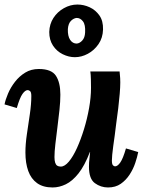

<svg xmlns="http://www.w3.org/2000/svg" viewBox="-21 -815 639 846"><path d="M211 11Q169 11 142.5 -8Q116 -27 103.5 -61.5Q91 -96 91 -143Q91 -180 97.5 -224Q104 -268 110.5 -312Q117 -356 117 -392Q117 -409 111.5 -413.5Q106 -418 101 -418Q90 -418 78 -401Q66 -384 53 -339L-1 -355Q3 -376 14.5 -403Q26 -430 45 -454.5Q64 -479 90 -495Q116 -511 150 -511Q206 -511 225.5 -481Q245 -451 245 -398Q245 -368 241 -330.5Q237 -293 232 -254Q227 -215 223 -180.5Q219 -146 219 -123Q219 -108 222 -98.5Q225 -89 231 -85Q237 -81 247 -81Q264 -81 282.5 -103Q301 -125 318 -162.5Q335 -200 349 -245.5Q363 -291 371.5 -338.5Q380 -386 380 -428Q380 -442 379.5 -465Q379 -488 377 -500H506Q508 -479 508.5 -470.5Q509 -462 509 -452Q509 -431 506.5 -401.5Q504 -372 500 -338Q496 -304 491 -270Q488 -243 484.5 -218Q481 -193 478 -171.5Q475 -150 473.5 -133.5Q472 -117 472 -108Q472 -92 476.5 -87Q481 -82 486 -82Q497 -82 509 -99Q521 -116 534 -161L588 -145Q584 -124 575 -97Q566 -70 550 -45.5Q534 -21 511 -5Q488 11 455 11Q423 11 397 -8Q371 -27 371 -80Q371 -100 373 -114Q375 -128 376 -145H375Q352 -85 325 -51Q298 -17 269 -3Q240 11 211 11ZM309 -563Q282 -563 255.5 -576Q229 -589 212.5 -614Q196 -639 196 -674Q197 -709 214.5 -736Q232 -763 260.5 -779Q289 -795 320 -795Q348 -795 374 -783Q400 -771 417 -747Q434 -723 433 -685Q432 -648 413 -620.5Q394 -593 366 -578Q338 -563 309 -563ZM317 -623Q330 -624 341.5 -636.5Q353 -649 354 -672Q356 -706 344.5 -721Q333 -736 317 -736Q304 -735 292 -723.5Q280 -712 278 -687Q277 -656 288 -639.5Q299 -623 317 -623Z"/></svg>

Font: Lora
Style: Italic
Weight: 400
Italic angle: -3°
Designer: Olga Karpushina, Alexei Vanyashin (Cyrillic)
Foundry: Cyreal
Version: Version 3.008